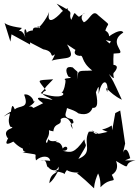

<svg xmlns="http://www.w3.org/2000/svg" viewBox="-37 -939 765 1051"><path d="M575 -252C519 -218 502 -240 552 -217C478 -200 488 -202 465 -226C535 -179 498 -225 449 -218C414 -151 478 -106 392 -69C452 -171 430 -125 425 -176C369 -97 351 -103 305 -114C349 -110 330 -155 306 -126C295 -182 242 -149 278 -169C197 -152 246 -217 220 -156C196 -171 267 -196 207 -280C175 -257 209 -227 255 -220C261 -273 302 -246 295 -287C325 -309 354 -280 361 -232C329 -286 381 -242 360 -286C295 -298 332 -322 330 -357C309 -345 358 -346 393 -318C488 -292 475 -401 468 -380C432 -368 422 -382 450 -354C496 -336 503 -362 488 -434C505 -475 504 -472 503 -424C521 -515 559 -501 550 -435C532 -488 552 -431 630 -393C577 -509 582 -496 559 -534C604 -487 577 -526 585 -540C575 -530 630 -579 584 -584C580 -678 602 -701 577 -690C534 -726 532 -721 570 -713C545 -669 528 -637 616 -648C646 -656 555 -710 638 -761C623 -794 515 -712 559 -729C573 -789 467 -783 537 -759C550 -829 584 -782 500 -856C469 -891 455 -829 422 -817C379 -861 470 -890 395 -847C364 -868 378 -885 353 -830C331 -878 388 -860 273 -919C297 -892 334 -836 334 -894C278 -870 286 -838 298 -870C268 -837 216 -796 232 -874C221 -837 162 -763 170 -796C218 -762 115 -825 150 -747C183 -786 110 -772 110 -758C101 -801 90 -771 102 -733C79 -802 45 -744 83 -786C4 -796 -11 -812 -12 -814L20 -711L26 -751L128 -695L127 -707L200 -669C276 -656 216 -605 285 -657C288 -721 259 -614 245 -607C330 -631 384 -601 330 -696C395 -652 400 -651 401 -655C431 -726 324 -642 399 -633C424 -640 402 -604 468 -553C392 -548 392 -563 384 -503C387 -562 398 -532 361 -570C323 -580 318 -554 337 -520C382 -507 298 -515 321 -501C324 -490 313 -434 299 -432C325 -430 310 -388 186 -429C236 -480 179 -429 254 -505C156 -498 169 -507 215 -444C166 -421 229 -411 251 -392C196 -403 133 -419 199 -374C101 -324 180 -364 104 -355C135 -345 185 -420 122 -364C177 -369 127 -432 95 -421C127 -340 69 -365 44 -340C30 -374 26 -364 19 -292C62 -317 58 -363 -17 -301C52 -342 -9 -303 19 -246C63 -235 -34 -240 5 -183C22 -198 -38 -124 36 -164C51 -148 89 -114 123 -120C117 -183 135 -141 120 -101C144 -103 159 -175 93 -141C69 -89 148 -116 86 -105C187 -87 148 -105 160 -61C190 -89 235 -89 238 -57C193 -22 277 19 282 -28C295 18 239 -8 233 64C271 33 285 -24 308 -36C296 -50 216 -67 185 -59C236 -77 202 -1 245 -29C267 -32 324 -24 263 -2C354 10 296 32 329 -8C364 15 418 -1 382 11C384 2 476 90 478 92C481 25 525 -22 510 -36C461 7 522 -22 487 -32C462 -15 516 -13 513 86C573 23 603 73 575 18C610 -3 607 -36 598 -58C700 3 621 -47 705 -61C631 -62 639 -56 676 -73C658 -147 636 -119 632 -85L648 -153L631 -269L621 -334L594 -320L577 -226Z"/></svg>

Font: Hussar Lance
Style: Regular
Weight: 700
Foundry: Cannot Into Space Fonts, PlusOne Fonts
Version: Version 2.27